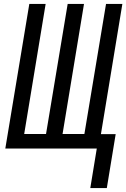

<svg xmlns="http://www.w3.org/2000/svg" viewBox="-20 -755 642 976"><path d="M439 201 472 0H7L129 -735H212L103 -74H214L324 -735H407L298 -74H409L519 -735H602L493 -73H568L523 201Z"/></svg>

Font: Iosevka SS04 Extended
Style: Italic
Weight: 400
Width: 7
Italic angle: -9°
Monospace: yes
Designer: Belleve Invis
Foundry: Belleve Invis
Version: Version 19.0.0; ttfautohint (v1.8.4)